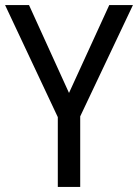

<svg xmlns="http://www.w3.org/2000/svg" viewBox="-20 -734 542 754"><path d="M251 -369 94 -714H0L207 -274V0H295V-277L502 -714H409Z"/></svg>

Font: Noto Sans Sinhala UI SemiCondensed
Style: Regular
Weight: 400
Width: 4
Designer: Jelle Bosma - Monotype Design Team
Foundry: Monotype Imaging Inc.
Version: Version 2.006